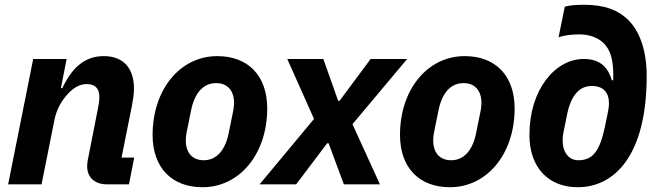

<svg xmlns="http://www.w3.org/2000/svg" viewBox="-20 -772 2759 804"><path d="M154 0 208 -270C216 -310 234 -344 258 -372C281 -399 309 -420 343 -420C381 -420 396 -398 396 -368C396 -348 393 -331 389 -312L348 -104C347 -99 345 -88 345 -76C345 -29 376 0 429 0H520L542 -112H489L532 -327C537 -354 541 -376 541 -401C541 -487 496 -537 415 -537C333 -537 281 -487 241 -403H235L259 -525H119L14 0Z M828 12C984 12 1099 -128 1099 -318C1099 -456 1018 -537 890 -537C734 -537 619 -397 619 -207C619 -69 700 12 828 12ZM833 -101C784 -101 758 -134 758 -184C758 -197 760 -209 761 -215L780 -309C795 -384 832 -424 885 -424C934 -424 960 -391 960 -341C960 -328 958 -316 957 -310L938 -216C923 -141 886 -101 833 -101Z M1220 0 1350 -172H1356L1420 0H1571L1456 -252L1685 -525H1532L1402 -350H1396L1334 -525H1183L1295 -274L1067 0Z M1864 12C2020 12 2135 -128 2135 -318C2135 -456 2054 -537 1926 -537C1770 -537 1655 -397 1655 -207C1655 -69 1736 12 1864 12ZM1869 -101C1820 -101 1794 -134 1794 -184C1794 -197 1796 -209 1797 -215L1816 -309C1831 -384 1868 -424 1921 -424C1970 -424 1996 -391 1996 -341C1996 -328 1994 -316 1993 -310L1974 -216C1959 -141 1922 -101 1869 -101Z M2399 12C2554 12 2688 -122 2688 -454C2688 -558 2660 -639 2612 -687C2568 -731 2510 -752 2426 -752C2390 -752 2367 -750 2345 -744L2319 -616C2343 -624 2371 -628 2407 -628C2449 -628 2485 -614 2509 -590C2537 -562 2548 -518 2548 -462V-436H2542C2524 -496 2488 -525 2424 -525C2305 -525 2197 -397 2197 -207C2197 -69 2278 12 2399 12ZM2402 -101C2362 -101 2336 -134 2336 -184C2336 -197 2338 -209 2339 -215L2355 -294C2371 -372 2406 -412 2458 -412C2506 -412 2530 -385 2530 -340C2530 -324 2527 -310 2525 -299L2513 -241C2492 -142 2464 -101 2402 -101Z"/></svg>

Font: LVC Sans
Style: Bold Italic
Weight: 700
Italic angle: -11.31°
Designer: Mike Abbink, Paul van der Laan, Pieter van Rosmalen
Foundry: Bold Monday
Version: Version 3.0